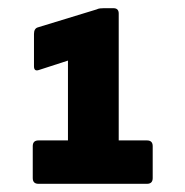

<svg xmlns="http://www.w3.org/2000/svg" viewBox="-20 -791 452 469"><path d="M74 -342Q60 -342 60 -356V-434Q60 -448 74 -448H146V-643L75 -620Q63 -616 63 -629V-708Q63 -721 72 -724L216 -768Q220 -770 224.5 -770.5Q229 -771 234 -771H257Q270 -771 270 -758V-448H339Q353 -448 353 -434V-356Q353 -342 339 -342Z"/></svg>

Font: Sofia Sans Condensed Black
Style: Regular
Weight: 900
Designer: Botio Nikoltchev, Ani Petrova
Foundry: lettersoup
Version: Version 4.101